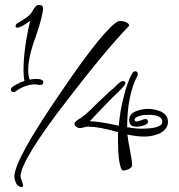

<svg xmlns="http://www.w3.org/2000/svg" viewBox="-20 -640 724 776"><path d="M36 -268Q24 -268 24 -279Q24 -288 49 -300Q62 -308 79 -313Q75 -328 75 -355Q75 -442 102 -556Q64 -528 50 -528Q43 -528 43 -534Q43 -543 52 -547Q63 -553 72 -559Q81 -565 87 -569Q106 -583 113 -598Q124 -620 138 -620Q154 -620 154 -607Q154 -578 124 -491Q108 -447 101 -414.5Q94 -382 94 -359Q94 -333 100 -318Q112 -321 125 -321Q155 -321 155 -308Q155 -297 145 -297H135Q133 -298 130 -298Q129 -298 127.5 -298.5Q126 -299 125 -299Q81 -299 42 -270Q41 -268 36 -268ZM68 116Q55 116 46 102Q38 86 38 74Q38 6 226 -267Q318 -403 377 -474.5Q436 -546 460 -555H468Q473 -555 478 -554Q483 -553 490 -550Q502 -544 502 -537Q502 -535 500 -534Q454 -486 391.5 -411Q329 -336 250 -233Q63 9 63 74Q63 78 68 91Q73 104 73 109Q73 116 68 116ZM480 49Q473 49 471 44Q464 29 460.5 1Q457 -27 457 -70V-106Q378 -128 340 -128Q337 -128 332.5 -128Q328 -128 322 -126L314 -124Q306 -122 303 -122Q297 -122 289 -127Q281 -133 281 -140Q281 -147 298 -158Q310 -163 347 -197Q352 -202 360 -210Q368 -218 380 -230Q390 -238 401.5 -249.5Q413 -261 427 -274Q431 -276 435.5 -280.5Q440 -285 446 -290Q450 -294 454.5 -298.5Q459 -303 465 -307Q469 -312 477 -312Q487 -312 487 -304Q487 -299 475 -285.5Q463 -272 434 -245Q418 -229 395.5 -205.5Q373 -182 343 -150Q378 -150 460 -132Q465 -189 478 -241Q494 -310 516 -346Q521 -352 525 -352Q537 -352 537 -341Q537 -338 536 -335Q494 -256 494 -126Q526 -120 551 -120Q636 -120 636 -148Q636 -176 579 -176Q559 -176 547 -172Q524 -167 524 -155Q524 -149 532 -149Q536 -149 540 -150.5Q544 -152 551 -154Q563 -159 567 -159Q578 -159 578 -147Q578 -138 558 -132Q546 -128 531 -128Q502 -128 502 -155Q502 -180 531 -191Q554 -200 579 -200Q604 -200 631 -189Q659 -174 659 -148Q659 -118 624 -100Q594 -88 563 -88Q549 -88 532 -90Q515 -92 495 -96Q496 -86 498.5 -70.5Q501 -55 505 -35Q514 11 514 28Q514 36 501 43Q489 49 480 49Z"/></svg>

Font: Ole
Style: Regular
Weight: 400
Designer: Robert E. Leuschke
Foundry: Robert E. Leuschke
Version: Version 1.010; ttfautohint (v1.8.3)